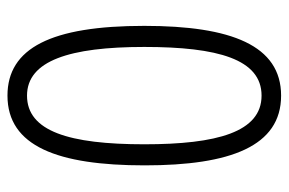

<svg xmlns="http://www.w3.org/2000/svg" viewBox="-146 -688 754 501"><g transform="rotate(90 230.5 -438.0)"><path d="M412 -439C412 -663 362 -795 230 -795C99 -795 48 -665 48 -438C48 -195 106 -81 230 -81C362 -81 412 -212 412 -439ZM103 -438C103 -630 135 -744 230 -744C325 -744 357 -628 357 -438C357 -242 323 -132 230 -132C139 -132 103 -243 103 -438Z"/></g></svg>

Font: Noto Sans Kannada UI Condensed Light
Style: Regular
Weight: 300
Width: 3
Designer: Jelle Bosma - Monotype Design Team
Foundry: Monotype Imaging Inc.
Version: Version 2.005